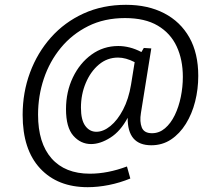

<svg xmlns="http://www.w3.org/2000/svg" viewBox="-20 -668 905 797"><path d="M344 109Q219 109 146.5 31Q74 -47 74 -191Q74 -284 104.5 -366.5Q135 -449 191.5 -512.5Q248 -576 327 -612Q406 -648 503 -648Q594 -648 661.5 -613Q729 -578 766 -512.5Q803 -447 803 -353Q803 -298 790 -246.5Q777 -195 751.5 -154Q726 -113 690 -89Q654 -65 608 -65Q509 -65 510 -179Q480 -123 438 -96.5Q396 -70 358 -70Q315 -70 284.5 -104.5Q254 -139 254 -215Q254 -287 282.5 -346.5Q311 -406 360 -441.5Q409 -477 471 -477Q494 -477 518 -471Q542 -465 567 -452L577 -469L608 -467L565 -199Q559 -163 568.5 -139Q578 -115 611 -115Q641 -115 665 -135.5Q689 -156 705.5 -190Q722 -224 730.5 -265.5Q739 -307 739 -349Q739 -420 713.5 -475Q688 -530 635 -561.5Q582 -593 499 -593Q413 -593 346 -559.5Q279 -526 232.5 -469.5Q186 -413 162 -341.5Q138 -270 138 -192Q138 -74 194 -10.5Q250 53 353 53Q427 53 507 23L521 73Q477 91 431.5 100Q386 109 344 109ZM380 -121Q409 -121 438.5 -145Q468 -169 491 -213Q514 -257 524 -317L539 -410Q502 -429 470 -429Q425 -429 390.5 -400Q356 -371 336 -323.5Q316 -276 316 -221Q316 -170 334 -145.5Q352 -121 380 -121Z"/></svg>

Font: Bitter
Style: Italic
Weight: 400
Italic angle: -9°
Designer: Sol Matas, and Bitter project Authors
Foundry: Sol Matas
Version: Version 2.001